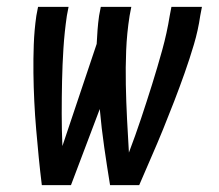

<svg xmlns="http://www.w3.org/2000/svg" viewBox="-20 -540 640 560"><path d="M187 0H102Q97 -40 93 -81Q89 -122 85.5 -162.5Q82 -203 80 -244.5Q78 -286 77.5 -327Q77 -368 78.5 -410Q80 -452 86 -494L91 -520H180L175 -494Q168 -446 165 -398.5Q162 -351 161 -303.5Q160 -256 160 -208.5Q160 -161 162 -114L262 -412Q263 -432 264.5 -452.5Q266 -473 269 -494L274 -520H363L358 -494Q350 -443 348 -393Q346 -343 347 -293Q348 -243 350.5 -193.5Q353 -144 356 -95Q375 -145 391.5 -194.5Q408 -244 423.5 -293.5Q439 -343 453 -393.5Q467 -444 475 -494L480 -520H569L564 -494Q558 -452 545.5 -410Q533 -368 518.5 -327Q504 -286 488 -244.5Q472 -203 455.5 -162.5Q439 -122 421 -81Q403 -40 386 0H301Q292 -55 284 -110.5Q276 -166 271 -222Z"/></svg>

Font: Iosevka Md Ex Obl
Style: Regular
Weight: 500
Width: 7
Italic angle: -9°
Monospace: yes
Designer: Belleve Invis
Foundry: Belleve Invis
Version: Version 32.5.0; ttfautohint (v1.8.4)